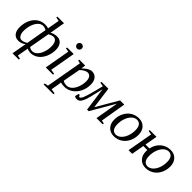

<svg xmlns="http://www.w3.org/2000/svg" viewBox="132 -1749 3018 3018"><g transform="rotate(45 1640.5 -240.5)"><path d="M191.4 -33.7Q238.3 -33.7 288.1 -68.8L347.7 -411.1Q333 -420.9 313 -427.2Q293 -433.6 274.4 -433.6Q230.5 -433.6 193.1 -396.7Q155.8 -359.9 134 -295.4Q112.3 -231 112.3 -159.2Q112.3 -103.5 134 -68.6Q155.8 -33.7 191.4 -33.7ZM323.2 178.2 381.3 189.9 377.4 212.9H238.8L271 26.9Q276.9 -7.3 283.7 -33.7Q252 -9.8 221.4 0Q190.9 9.8 160.2 9.8Q97.7 9.8 62.3 -34.2Q26.9 -78.1 26.9 -155.3Q26.9 -243.7 59.6 -316.9Q92.3 -390.1 151.1 -430.7Q210 -471.2 283.2 -471.2Q327.1 -471.2 356 -459.5L391.6 -660.2L326.7 -671.9L330.6 -693.8H477.1L439.9 -478.5Q437 -457 431.2 -438Q485.4 -470.2 551.8 -470.2Q612.3 -470.2 647.7 -425.8Q683.1 -381.3 683.1 -308.1Q683.1 -220.7 649.4 -146Q615.7 -71.3 559.1 -30.8Q502.4 9.8 436 9.8Q415.5 9.8 391.4 4.4Q367.2 -1 356.4 -8.8ZM364.3 -52.2Q396 -28.8 433.6 -28.8Q477.1 -28.8 514.6 -65.2Q552.2 -101.6 574 -164.6Q595.7 -227.5 595.7 -295.4Q595.7 -356.4 574 -391.6Q552.2 -426.8 514.2 -426.8Q474.1 -426.8 425.8 -397Z M852.5 -34.2 929.2 -22 925.3 0H765.6L840.3 -424.8L777.3 -437L781.2 -459H927.2ZM957.5 -608.9Q957.5 -587.4 941.9 -571.8Q926.3 -556.2 904.3 -556.2Q882.8 -556.2 867.2 -571.8Q851.6 -587.4 851.6 -608.9Q851.6 -630.9 867.2 -646.5Q882.8 -662.1 904.3 -662.1Q926.3 -662.1 941.9 -646.5Q957.5 -630.9 957.5 -608.9Z M1101.6 -1 1096.2 43 1072.8 178.2 1150.9 189.9 1147 212.9H929.2L933.1 189.9L992.2 178.2L1099.1 -424.8L1048.8 -437L1052.7 -459H1182.1L1172.9 -384.8Q1258.3 -471.2 1326.7 -471.2Q1385.7 -471.2 1421.6 -427.7Q1457.5 -384.3 1457.5 -308.1Q1457.5 -222.2 1420.9 -148.2Q1384.3 -74.2 1321.3 -32.2Q1258.3 9.8 1184.6 9.8Q1162.1 9.8 1137.9 6.6Q1113.8 3.4 1101.6 -1ZM1113.3 -52.2Q1143.6 -28.8 1195.3 -28.8Q1243.7 -28.8 1283 -64.5Q1322.3 -100.1 1346.2 -164.3Q1370.1 -228.5 1370.1 -295.4Q1370.1 -349.6 1348.4 -379.9Q1326.7 -410.2 1290 -410.2Q1264.2 -410.2 1229 -391.1Q1193.8 -372.1 1166.5 -342.3Z M1459 9.8Q1435.5 9.8 1409.2 -6.3L1426.3 -71.8H1447.8Q1455.6 -50.3 1459.7 -46.1Q1463.9 -42 1470.2 -42Q1493.7 -42 1516.6 -96.4Q1539.6 -150.9 1576.7 -296.4L1608.9 -424.8L1541.5 -437L1545.4 -459H1697.8L1746.6 -96.2L1957.5 -459H2050.8L1979.5 -33.7L2033.7 -22L2029.8 0H1892.6L1959.5 -388.2L1728.5 9.8H1692.9L1638.2 -388.2L1614.3 -283.2Q1583.5 -146.5 1563.5 -92.3Q1543.5 -38.1 1519.3 -14.2Q1495.1 9.8 1459 9.8Z M2191.9 -166Q2191.9 -100.1 2217.5 -65.2Q2243.2 -30.3 2289.1 -30.3Q2333.5 -30.3 2373.8 -65.9Q2414.1 -101.6 2437.5 -163.3Q2460.9 -225.1 2460.9 -295.9Q2460.9 -363.3 2435.3 -398.2Q2409.7 -433.1 2361.8 -433.1Q2317.4 -433.1 2277.6 -397.5Q2237.8 -361.8 2214.8 -300Q2191.9 -238.3 2191.9 -166ZM2284.7 9.8Q2203.6 9.8 2154.8 -42.2Q2106 -94.2 2106 -182.6Q2106 -261.2 2139.6 -328.1Q2173.3 -395 2233.2 -433.1Q2293 -471.2 2367.7 -471.2Q2448.7 -471.2 2497.6 -419.2Q2546.4 -367.2 2546.4 -278.8Q2546.4 -200.2 2512.7 -133.3Q2479 -66.4 2419.2 -28.3Q2359.4 9.8 2284.7 9.8Z M2989.7 9.8Q2908.7 9.8 2859.9 -42.2Q2811 -94.2 2811 -182.6L2812 -210.4H2723.1L2686 0H2605L2680.7 -425.3L2614.7 -437L2618.7 -459H2767.6L2730.5 -251.5H2817.9Q2837.9 -349.1 2907.5 -410.2Q2977.1 -471.2 3072.8 -471.2Q3153.8 -471.2 3202.6 -419.2Q3251.5 -367.2 3251.5 -278.8Q3251.5 -200.2 3217.8 -133.3Q3184.1 -66.4 3124.3 -28.3Q3064.5 9.8 2989.7 9.8ZM2897 -166Q2897 -100.1 2922.6 -65.2Q2948.2 -30.3 2994.1 -30.3Q3038.6 -30.3 3078.9 -65.9Q3119.1 -101.6 3142.6 -163.3Q3166 -225.1 3166 -295.9Q3166 -363.3 3140.4 -398.2Q3114.7 -433.1 3066.9 -433.1Q3022.5 -433.1 2982.7 -397.5Q2942.9 -361.8 2919.9 -300Q2897 -238.3 2897 -166Z"/></g></svg>

Font: Tinos
Style: Italic
Weight: 400
Italic angle: -16.333°
Designer: Steve Matteson
Foundry: Monotype Imaging Inc.
Version: Version 1.32